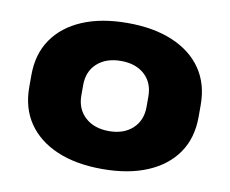

<svg xmlns="http://www.w3.org/2000/svg" viewBox="-66 -634 872 728"><g transform="rotate(10 369.5 -270.0)"><path d="M370 11Q269 11 196 -20Q123 -51 83.5 -108.5Q44 -166 44 -247V-293Q44 -374 83.5 -431.5Q123 -489 196 -520Q269 -551 370 -551Q471 -551 544 -520Q617 -489 656.5 -431.5Q696 -374 696 -293V-247Q696 -166 656.5 -108.5Q617 -51 544 -20Q471 11 370 11ZM370 -135Q427 -135 461 -166.5Q495 -198 495 -250V-290Q495 -343 461 -374Q427 -405 370 -405Q313 -405 278.5 -374Q244 -343 244 -290V-250Q244 -198 278.5 -166.5Q313 -135 370 -135Z"/></g></svg>

Font: Pathway Extreme 28pt ExtraBold
Style: Regular
Weight: 800
Designer: Eduardo Rodriguez Tunni
Foundry: Eduardo Rodriguez Tunni
Version: Version 1.001;gftools[0.9.26]